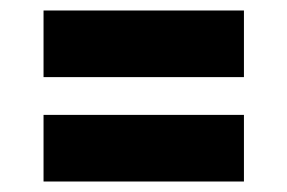

<svg xmlns="http://www.w3.org/2000/svg" viewBox="-20 -436 548 366"><path d="M63 -289V-416H445V-289ZM63 -90V-217H445V-90Z"/></svg>

Font: Saira Semi Condensed ExtraBold
Style: Regular
Weight: 800
Width: 4
Designer: Hector Gatti with collaboration of the Omnibus-Type team
Foundry: Omnibus-Type
Version: Version 1.001; ttfautohint (v1.8)